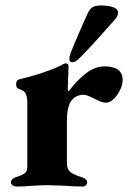

<svg xmlns="http://www.w3.org/2000/svg" viewBox="-20 -680 472 703"><path d="M20 -12Q20 -26 43 -33Q65 -40 72.5 -47.5Q80 -55 80 -71V-304Q80 -325 74.5 -336.5Q69 -348 53 -353Q46 -355 42.5 -359Q39 -363 39 -372Q39 -387 52 -390Q88 -398 128 -411Q168 -424 196 -437Q215 -448 221 -448Q231 -448 231 -436L230 -406L228 -356Q228 -346 232 -346Q259 -383 293 -410Q327 -437 362 -437Q429 -437 429 -387Q429 -361 409 -332.5Q389 -304 367 -304Q358 -304 347 -308.5Q336 -313 325 -319Q297 -333 287 -333Q258 -333 241.5 -311.5Q225 -290 225 -236V-82Q225 -61 236.5 -51Q248 -41 277 -32Q299 -26 299 -12Q299 -6 294.5 -1.5Q290 3 283 3Q250 3 215 0Q171 -2 155 -2Q139 -2 101 0Q71 3 40 3Q32 3 26 -1.5Q20 -6 20 -12ZM234 -465Q234 -475 239 -487Q253 -522 272.5 -567Q292 -612 302 -633Q310 -649 320.5 -654.5Q331 -660 351 -660Q377 -660 394.5 -653.5Q412 -647 412 -635Q412 -621 402 -610L377 -582Q316 -512 271 -467Q256 -452 245 -452Q234 -452 234 -465Z"/></svg>

Font: EB Garamond ExtraBold
Style: Regular
Weight: 800
Designer: Georg Duffner and Octavio Pardo
Foundry: Georg Duffner
Version: Version 1.000